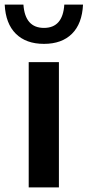

<svg xmlns="http://www.w3.org/2000/svg" viewBox="-60 -816 381 836"><path d="M65 0V-545.5H196.5V0ZM131.5 -625Q53.5 -625 9 -669Q-35.5 -713 -39.5 -796H42Q49 -694.5 131.5 -694.5Q213.5 -694.5 220 -796H301.5Q297.5 -712.5 253.2 -668.8Q209 -625 131.5 -625Z"/></svg>

Font: Encode Sans SmBold
Style: Regular
Weight: 600
Designer: Multiple Designers
Foundry: Impallari Type
Version: Version 3.002; ttfautohint (v1.8.3) -l 8 -r 50 -G 200 -x 14 